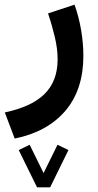

<svg xmlns="http://www.w3.org/2000/svg" viewBox="-39 -323 416 815"><path d="M173.8 472.2 251.5 314 205.1 291.5 146 411.6 86.9 291.5 40.5 314 118.2 472.2ZM23.4 265.1C115.7 246.6 187.5 207 238.8 147C289.6 86.9 314.9 9.3 314.9 -85.4C314.9 -155.8 302.2 -234.4 277.3 -303.2L165 -266.1C175.8 -234.4 185.1 -201.7 193.4 -167C201.7 -132.3 205.6 -100.6 205.6 -71.8C205.6 55.2 129.4 122.6 -18.6 154.3Z"/></svg>

Font: Vazirmatn SemiBold
Style: Regular
Weight: 600
Designer: Saber Rastikerdar
Foundry: Saber Rastikerdar
Version: Version 33.003